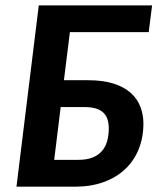

<svg xmlns="http://www.w3.org/2000/svg" viewBox="-20 -703 593 723"><path d="M540 -582H243.2L220.7 -400.9H312Q368.2 -400.9 407.7 -388.2Q447.3 -375.5 472.2 -353.3Q497.1 -331.1 508.5 -301.3Q520 -271.5 520 -237.8Q520 -185.1 502.2 -141.1Q484.4 -97.2 451.2 -65.9Q418 -34.7 370.1 -17.3Q322.3 0 262.2 0H42L126 -682.6H552.7ZM208.5 -299.8 184.1 -101.1H274.9Q305.7 -101.1 327.4 -109.4Q349.1 -117.7 363 -133.3Q377 -148.9 383.3 -170.9Q389.6 -192.9 389.6 -220.2Q389.6 -238.3 385 -252.9Q380.4 -267.6 369.9 -278.1Q359.4 -288.6 341.8 -294.2Q324.2 -299.8 298.8 -299.8Z"/></svg>

Font: Carlito
Style: Bold Italic
Weight: 700
Italic angle: -7°
Designer: Lukasz Dziedzic
Foundry: tyPoland Lukasz Dziedzic
Version: Version 1.104